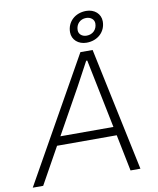

<svg xmlns="http://www.w3.org/2000/svg" viewBox="-116 -977 863 1052"><g transform="rotate(-10 315.0 -451.5)"><path d="M409 -731C471 -731 516 -773 516 -831C516 -873 482 -903 436 -903C374 -903 329 -861 329 -803C329 -761 363 -731 409 -731ZM416 -769C390 -769 372 -785 372 -807C372 -841 396 -865 429 -865C455 -865 474 -849 474 -827C474 -793 450 -769 416 -769ZM-20 0H38L151 -203H483L524 0H579L434 -686H366ZM178 -251 318 -502C333 -530 368 -594 389 -634H395C403 -594 416 -530 422 -502L473 -251Z"/></g></svg>

Font: Archivo Thin
Style: Italic
Weight: 100
Italic angle: -10°
Designer: Hector Gatti
Foundry: Omnibus-Type
Version: Version 2.001